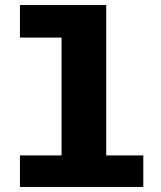

<svg xmlns="http://www.w3.org/2000/svg" viewBox="-20 -741 640 761"><path d="M224 0V-592H59V-721H401V0ZM59 0V-125H548V0Z"/></svg>

Font: Chivo Mono ExtraBold
Style: Regular
Weight: 800
Monospace: yes
Designer: Hector Gatti
Foundry: Omnibus-Type
Version: Version 1.008